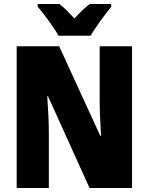

<svg xmlns="http://www.w3.org/2000/svg" viewBox="-20 -947 749 967"><path d="M275 -767H436C460 -808 510 -876 540 -913V-927H433C409 -910 384 -886 355 -854C326 -885 303 -909 279 -927H170V-913C200 -879 254 -805 275 -767ZM645 0V-714H482V-436C482 -391 485 -327 489 -263H485L278 -714H64V0H226V-281C226 -325 223 -393 218 -462H222L431 0Z"/></svg>

Font: Noto Sans Gurmukhi Condensed Black
Style: Regular
Weight: 900
Width: 3
Designer: Jelle Bosma - Monotype Design Team
Foundry: Monotype Imaging Inc.
Version: Version 2.004